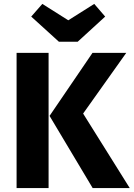

<svg xmlns="http://www.w3.org/2000/svg" viewBox="-20 -964 685 984"><path d="M229 0H65V-693H229ZM406 -382 645 0H455L234 -370L454 -693H627ZM519 -879 378 -750H282L140 -879L197 -944L330 -860L463 -944Z"/></svg>

Font: Fira Sans BGR
Style: Bold
Weight: 700
Designer: bBox Type GmbH & Carrois Corporate GbR & Edenspiekermann AG
Foundry: bBox Type GmbH & Carrois Corporate GbR & Edenspiekermann AG
Version: Version 4.301